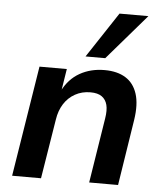

<svg xmlns="http://www.w3.org/2000/svg" viewBox="-54 -807 720 854"><g transform="rotate(5 306.5 -380.0)"><path d="M32 0 111 -494H233L217 -393H214Q242 -449 290.5 -476.5Q339 -504 401 -504Q458 -504 495 -481Q532 -458 547 -411.5Q562 -365 551 -294L505 0H376L422 -290Q428 -327 422 -350.5Q416 -374 398 -387Q380 -400 347 -400Q309 -400 278.5 -383Q248 -366 229 -336Q210 -306 204 -266L161 0ZM311 -557 445 -760H574L399 -557Z"/></g></svg>

Font: Nunito Sans 10pt
Style: Bold Italic
Weight: 700
Italic angle: -9°
Designer: Vernon Adams
Foundry: Vernon Adams
Version: Version 3.101;gftools[0.9.27]